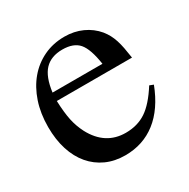

<svg xmlns="http://www.w3.org/2000/svg" viewBox="-126 -632 746 758"><g transform="rotate(-30 247.5 -253.0)"><path d="M472.7 -174.8Q437.5 -83 377.4 -36.1Q317.4 10.7 236.3 10.7Q188.5 10.7 149.9 -6.8Q111.3 -24.4 84 -56.6Q56.6 -88.9 42 -134.8Q27.3 -180.7 27.3 -238.3Q27.3 -299.8 44.4 -350.6Q61.5 -401.4 92.3 -438Q123 -474.6 166 -495.1Q209 -515.6 260.7 -515.6Q304.7 -515.6 341.3 -499Q377.9 -482.4 403.3 -452.1Q414.1 -438.5 421.4 -424.8Q428.7 -411.1 434.1 -394.5Q439.5 -377.9 443.4 -357.4Q447.3 -336.9 451.2 -310.5H108.4Q110.4 -256.8 117.7 -222.2Q125 -187.5 141.6 -155.3Q189.5 -65.4 282.2 -65.4Q335.9 -65.4 375.5 -91.8Q415 -118.2 455.1 -181.6ZM337.9 -347.7Q327.1 -419.9 303.2 -447.8Q279.3 -475.6 228.5 -475.6Q176.8 -475.6 147.9 -445.3Q119.1 -415 110.4 -347.7Z"/></g></svg>

Font: Jomolhari
Style: Regular
Weight: 400
Designer: Christopher J. Fynn
Foundry: Christopher  J.  Fynn (Karma Drubgy¸ Tenzin).
Version: Version alpha 0.003c 2006